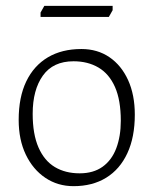

<svg xmlns="http://www.w3.org/2000/svg" viewBox="-20 -627 526 658"><path d="M232 11Q178 11 135.5 -17.5Q93 -46 68.5 -97Q44 -148 44 -216Q44 -294 70 -348Q96 -402 144 -430.5Q192 -459 259 -459Q314 -459 355 -431Q396 -403 419 -352.5Q442 -302 442 -234Q442 -157 416.5 -102Q391 -47 344 -18Q297 11 232 11ZM253 -33Q300 -33 331.5 -55.5Q363 -78 378.5 -119Q394 -160 394 -213Q394 -284 374 -329Q354 -374 317.5 -395.5Q281 -417 232 -417Q162 -417 127 -368Q92 -319 92 -237Q92 -167 112 -121.5Q132 -76 168 -54.5Q204 -33 253 -33ZM366 -607V-592L353 -569H119V-584L132 -607Z"/></svg>

Font: Ancizar Sans Thin
Style: Regular
Weight: 100
Designer: Cesar Puertas, Viviana Monsalve, Julian Moncada, Julian Prieto, Jose Castro, Mariel Hernandez, Felipe Aragon, Sara Alarc
Version: Version 8.100